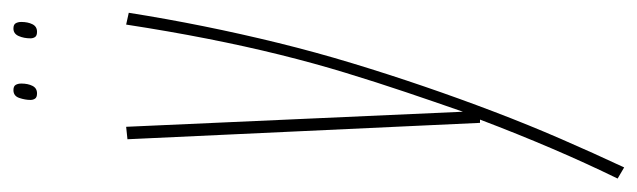

<svg xmlns="http://www.w3.org/2000/svg" viewBox="-374 -392 972 293"><g transform="rotate(-90 112.5 -246.0)"><path d="M221 -540 239 -536Q230 -479 218.5 -422Q207 -365 193 -308Q179 -251 162 -195Q145 -139 126.5 -85Q108 -31 88 21.5Q68 74 46.5 123.5Q25 173 3 220L-14 210Q9 163 31.5 110.5Q54 58 76 0H71L46 -538L65 -540L88 -26Q103 -69 118 -113.5Q133 -158 147.5 -205.5Q162 -253 175 -305.5Q188 -358 199.5 -416.5Q211 -475 221 -540ZM210 -676Q204 -676 202 -679Q200 -682 200 -686Q200 -696 203.5 -704Q207 -712 215 -712Q221 -712 223 -708.5Q225 -705 225 -700Q225 -690 221.5 -683Q218 -676 210 -676ZM116 -676Q110 -676 108 -679Q106 -682 106 -686Q106 -694 109 -703Q112 -712 121 -712Q127 -712 129 -708.5Q131 -705 131 -700Q131 -690 127.5 -683Q124 -676 116 -676Z"/></g></svg>

Font: Georama
Style: Italic
Weight: 400
Width: 2
Italic angle: -9°
Designer: Jean-Baptiste Levee
Foundry: Production Type
Version: Version 1.000